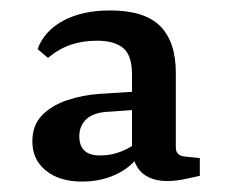

<svg xmlns="http://www.w3.org/2000/svg" viewBox="-20 -598 440 368"><path d="M137 -250Q94 -250 68 -271Q42 -292 42 -327Q42 -358 60.5 -377Q79 -396 109 -406Q139 -416 170 -418L247 -423V-388L191 -384Q160 -383 146 -370Q132 -357 132 -337Q132 -300 172 -300Q194 -300 214.5 -308.5Q235 -317 247 -330L254 -312Q239 -283 208 -266.5Q177 -250 137 -250ZM52 -504Q65 -539 101.5 -558.5Q138 -578 191 -578Q257 -578 287 -548Q317 -518 317 -458V-315Q317 -300 334 -298L363 -295V-261Q354 -259 335.5 -255Q317 -251 301 -251Q273 -251 255.5 -264Q238 -277 233 -307V-455Q233 -492 216 -506Q199 -520 166 -520Q138 -520 115 -512Q92 -504 72 -487Z"/></svg>

Font: Yrsa Medium
Style: Regular
Weight: 500
Designer: Anna Giedrys (Yrsa+Rasa design), David Brezina (Yrsa art-direction, Rasa art-direction, design)
Foundry: Rosetta Type Foundry
Version: Version 2.004